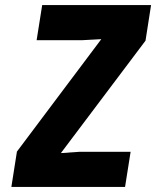

<svg xmlns="http://www.w3.org/2000/svg" viewBox="-20 -740 640 760"><path d="M578 -720 556 -579 221 -134 293 -139H497L475 0H25L47 -140L381 -585L307 -581H125L147 -720Z"/></svg>

Font: JetBrains Mono ExtraBold
Style: Italic
Weight: 800
Designer: Philipp Nurullin, Konstantin Bulenkov
Foundry: JetBrains
Version: Version 1.000; ttfautohint (v1.8.3)